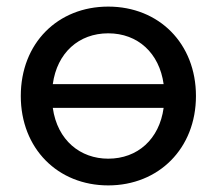

<svg xmlns="http://www.w3.org/2000/svg" viewBox="-20 -556 657 582"><path d="M308 -536C155 -536 43 -425 43 -265C43 -106 155 6 308 6C461 6 574 -106 574 -265C574 -424 462 -536 308 -536ZM308 -455C398 -455 463 -395 476 -301H140C153 -396 219 -455 308 -455ZM308 -75C224 -75 154 -130 140 -229H476C463 -134 397 -75 308 -75Z"/></svg>

Font: Chess Sans Medium
Style: Regular
Weight: 500
Designer: Wolf Bōese
Foundry: Wolf Bōese
Version: Version 7.223;Glyphs 3.3 (3306)